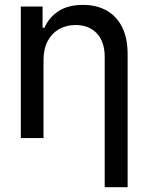

<svg xmlns="http://www.w3.org/2000/svg" viewBox="-20 -573 616 797"><path d="M160.6 -326.2V0H66.4V-545.9H156.7V-458H164.6Q183.6 -501 223.1 -526.9Q262.7 -552.7 324.7 -552.7Q379.9 -552.7 421.6 -529.8Q463.4 -506.8 486.6 -461.2Q509.8 -415.5 509.8 -346.7V204.1H414.6V-337.4Q414.6 -398.9 382.6 -433.8Q350.6 -468.8 293.9 -469.2Q255.9 -469.2 225.8 -452.4Q195.8 -435.5 178.5 -403.6Q161.1 -371.6 160.6 -326.2Z"/></svg>

Font: Inter Cardless Tabular
Style: Regular
Weight: 400
Designer: Rasmus Andersson
Foundry: rsms
Version: Version 4.000;git-4fc901f